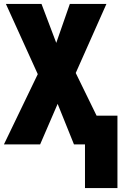

<svg xmlns="http://www.w3.org/2000/svg" viewBox="-22 -734 631 976"><path d="M410 222V0H354L271 -206L182 0H-2L170 -357L8 -714H189L264 -516L333 -714H519L363 -363L469 -146H575V222Z"/></svg>

Font: Noto Sans ExtraCondensed Black
Style: Regular
Weight: 900
Width: 2
Designer: Monotype Design Team
Foundry: Monotype Imaging Inc.
Version: Version 2.013; ttfautohint (v1.8.4.7-5d5b)